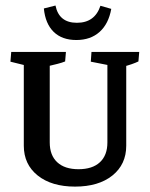

<svg xmlns="http://www.w3.org/2000/svg" viewBox="-20 -673 546 701"><path d="M253.9 8.3Q168.5 8.3 117.7 -32.2Q66.9 -72.8 66.9 -141.1L161.6 -152.8Q161.6 -106 189 -80.6Q216.3 -55.2 266.6 -55.2Q317.4 -55.2 344.7 -80.6Q372.1 -106 372.1 -152.8L440.9 -141.1Q440.9 -72.8 390.4 -32.2Q339.8 8.3 253.9 8.3ZM66.9 -141.1V-476.6H161.6V-152.8ZM66.9 -399.4V-470.2L77.6 -433.1L18.1 -447.8L21 -483.4H220.7L217.8 -448.7Q207.5 -444.3 189.5 -439.7Q171.4 -435.1 148.4 -429.7L161.6 -470.2V-399.4ZM440.9 -141.1 372.1 -152.8V-476.6H440.9ZM372.1 -399.4V-470.2L383.8 -433.6L311.5 -447.8L314 -483.4H488.3L485.4 -448.7Q464.4 -438.5 429.2 -429.2L440.9 -470.2V-399.4ZM258.8 -526.9Q206.5 -526.9 176 -556.6Q145.5 -586.4 140.1 -642.1L182.6 -652.8Q195.3 -589.8 260.7 -589.8Q326.2 -589.8 346.7 -651.9L386.2 -640.6Q376.5 -585.9 343.5 -556.4Q310.5 -526.9 258.8 -526.9Z"/></svg>

Font: Markazi Text Medium
Style: Regular
Weight: 500
Designer: Borna Izadpanah (Arabic designer), Fiona Ross (Arabic design director) and Florian Runge (Latin designer)
Foundry: Borna Izadpanah and Florian Runge
Version: Version 1.001